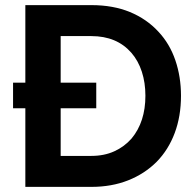

<svg xmlns="http://www.w3.org/2000/svg" viewBox="-20 -730 761 750"><path d="M592 -98Q638 -145 662.5 -210.5Q687 -276 687 -356Q687 -430 665 -494.5Q643 -559 599 -606Q553 -656 487.5 -683Q422 -710 337 -710H79V-407H31V-307H79V0H337Q416 0 480.5 -25.5Q545 -51 592 -98ZM494 -189Q466 -157 426.5 -139Q387 -121 337 -121H217V-307H356V-407H217V-589H337Q436 -589 493 -524Q520 -493 534 -450Q548 -407 548 -356Q548 -254 494 -189Z"/></svg>

Font: RT Raleway Bold
Style: Regular
Weight: 400
Designer: Matt McInerney, Pablo Impallari, Rodrigo Fuenzalida — Edited by Milan Moffatt in April 2016
Foundry: Matt McInerney, Pablo Impallari, Rodrigo Fuenzalida — Edited by Milan Moffatt in April 2016
Version: Version 3.001